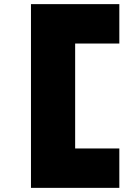

<svg xmlns="http://www.w3.org/2000/svg" viewBox="-20 -720 678 930"><path d="M130 190V-700H558V-509H338L344 -517V11L334 -1H558V190Z"/></svg>

Font: Lexend Peta Black
Style: Regular
Weight: 900
Version: Version 1.007